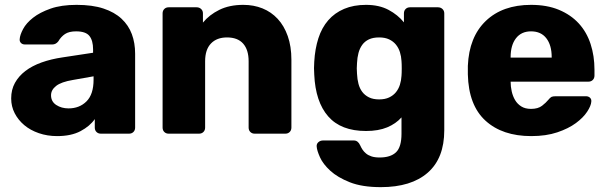

<svg xmlns="http://www.w3.org/2000/svg" viewBox="-20 -550 2501 790"><path d="M215 10Q175 10 140 -2Q105 -14 80 -35Q55 -56 40.5 -84Q26 -112 26 -145Q26 -181 41.5 -209Q57 -237 84.5 -258Q112 -279 151 -293Q190 -307 238 -314L363 -333V-347Q363 -383 348 -402Q333 -421 293 -421Q264 -421 247.5 -410Q231 -399 220 -380Q210 -367 195 -367H83Q72 -367 66 -373.5Q60 -380 61 -389Q62 -406 75 -430.5Q88 -455 116 -477Q144 -499 188 -514.5Q232 -530 295 -530Q360 -530 405.5 -515Q451 -500 480 -473Q509 -446 522.5 -409.5Q536 -373 536 -329V-25Q536 -14 529 -7Q522 0 511 0H395Q384 0 377 -7Q370 -14 370 -25V-60Q350 -31 311.5 -10.5Q273 10 215 10ZM262 -104Q307 -104 336 -133Q365 -162 365 -222V-236L280 -221Q232 -213 211 -196.5Q190 -180 190 -158Q190 -132 211.5 -118Q233 -104 262 -104Z M674 0Q663 0 656 -7Q649 -14 649 -25V-495Q649 -506 656 -513Q663 -520 674 -520H789Q800 -520 807.5 -513Q815 -506 815 -495V-457Q841 -489 882.5 -509.5Q924 -530 981 -530Q1024 -530 1060 -515.5Q1096 -501 1122.5 -472.5Q1149 -444 1164 -401.5Q1179 -359 1179 -304V-25Q1179 -14 1172 -7Q1165 0 1154 0H1028Q1017 0 1010 -7Q1003 -14 1003 -25V-298Q1003 -345 980.5 -370.5Q958 -396 914 -396Q872 -396 848 -371Q824 -346 824 -298V-25Q824 -14 817 -7Q810 0 799 0Z M1547 220Q1470 220 1419.5 200Q1369 180 1339 152.5Q1309 125 1296.5 97Q1284 69 1283 53Q1282 42 1290 35Q1298 28 1309 28H1436Q1453 28 1462 48Q1466 57 1471.5 65.5Q1477 74 1486 81.5Q1495 89 1508.5 93.5Q1522 98 1542 98Q1587 98 1609.5 76.5Q1632 55 1632 0V-67Q1609 -41 1573 -26Q1537 -11 1486 -11Q1383 -11 1330.5 -71Q1278 -131 1273 -243Q1272 -258 1272 -269.5Q1272 -281 1273 -296Q1276 -349 1290 -392.5Q1304 -436 1330.5 -466.5Q1357 -497 1396 -513.5Q1435 -530 1486 -530Q1540 -530 1578.5 -509.5Q1617 -489 1642 -458V-495Q1642 -506 1649 -513Q1656 -520 1667 -520H1782Q1793 -520 1800.5 -513Q1808 -506 1808 -495V-14Q1808 101 1740 160.5Q1672 220 1547 220ZM1540 -141Q1564 -141 1581 -149Q1598 -157 1609 -170.5Q1620 -184 1625.5 -201.5Q1631 -219 1632 -238Q1633 -249 1633 -268.5Q1633 -288 1632 -299Q1631 -318 1625.5 -335.5Q1620 -353 1609 -366.5Q1598 -380 1581 -388Q1564 -396 1540 -396Q1515 -396 1498 -388Q1481 -380 1470.5 -365.5Q1460 -351 1455 -332Q1450 -313 1449 -291Q1447 -269 1449 -246Q1450 -224 1455 -205Q1460 -186 1470.5 -172Q1481 -158 1498 -149.5Q1515 -141 1540 -141Z M2166 10Q2047 10 1977.5 -53.5Q1908 -117 1905 -244V-279Q1910 -398 1979 -464Q2048 -530 2165 -530Q2231 -530 2280 -509.5Q2329 -489 2361.5 -453.5Q2394 -418 2410 -369Q2426 -320 2426 -263V-239Q2426 -228 2419 -221Q2412 -214 2401 -214H2081Q2081 -194 2085.5 -174Q2090 -154 2099.5 -138Q2109 -122 2125 -112Q2141 -102 2165 -102Q2194 -102 2210.5 -115Q2227 -128 2235 -138Q2244 -149 2249.5 -151.5Q2255 -154 2267 -154H2391Q2401 -154 2407.5 -148Q2414 -142 2413 -132Q2412 -115 2396 -90.5Q2380 -66 2349.5 -43.5Q2319 -21 2273 -5.5Q2227 10 2166 10ZM2081 -313H2250V-315Q2250 -364 2228 -392.5Q2206 -421 2165 -421Q2125 -421 2103 -392.5Q2081 -364 2081 -315Z"/></svg>

Font: Fz Rubik
Style: Bold
Weight: 700
Designer: Hubert and Fischer
Foundry: Hubert and Fischer
Version: Vit hóa bi FontZin.com